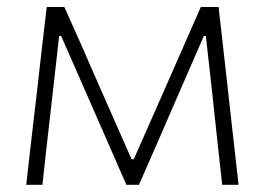

<svg xmlns="http://www.w3.org/2000/svg" viewBox="-20 -514 736 534"><path d="M53 0Q59 -54.5 65 -106.5Q71 -158.5 77 -209.5L85 -278Q91 -332 97.2 -386.2Q103.5 -440.5 110 -494.5H159Q183 -441 207 -387Q230.5 -332.5 254 -279.5L346 -71H352L444 -279.5Q467.5 -333.5 491.5 -387.5Q515 -441 538.5 -494.5H588Q594 -441.5 600.2 -386Q606.5 -330.5 612.5 -277L620 -209Q625.5 -159 631.5 -106.5Q637.5 -53.5 643.5 0H598Q591 -62.5 584 -126.5Q577 -190.5 570.5 -253L552.5 -414H547L472 -242Q445.5 -181.5 419.5 -121Q393 -60.5 366.5 0H331.5Q305 -60.5 278.5 -121Q252 -181.5 226 -241L150 -414H144.5L126.5 -254Q119 -190.5 112 -127Q105 -63.5 98 0Z"/></svg>

Font: Heraclito ExtraLight
Style: Regular
Weight: 200
Designer: Kostas Bartsokas (font) & Cristiano Sobral (main changes)
Foundry: Kostas Bartsokas (font) & Cristiano Sobral (main changes)
Version: Version 1.00;July 8, 2020;FontCreator 13.0.0.2655 64-bit